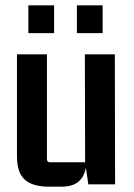

<svg xmlns="http://www.w3.org/2000/svg" viewBox="-20 -695 507 724"><path d="M211 9H165Q103 9 73.5 -17.5Q44 -44 44 -106V-490H157V-95Q157 -83 169 -83H301L300 -490H413L414 0H313L301 -83L307 -96Q307 -46 284.5 -18.5Q262 9 211 9ZM184 -570H87V-675H184ZM367 -570H270V-675H367Z"/></svg>

Font: Gemunu Libre ExtraLight
Style: Bold
Weight: 700
Version: Version 1.100